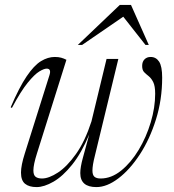

<svg xmlns="http://www.w3.org/2000/svg" viewBox="-20 -752 708 782"><path d="M414 -512H462L366.5 -118Q356.5 -79 356.5 -57.5Q356.5 -39 364.8 -32Q373 -25 390 -25Q433.5 -25 473.5 -57.2Q513.5 -89.5 544.8 -141.5Q576 -193.5 594 -253.8Q612 -314 612 -370Q612 -402 604 -417.8Q596 -433.5 585.5 -441.8Q575 -450 567 -458.2Q559 -466.5 559 -483.5Q559 -500.5 568.5 -510.2Q578 -520 593.5 -520Q615.5 -520 628 -501Q640.5 -482 640.5 -436Q640.5 -346 615.2 -265.5Q590 -185 549.5 -123Q509 -61 462.2 -25.5Q415.5 10 372.5 10Q307 10 307 -47Q307 -71 317.5 -109L343.5 -204.5Q312 -129 274 -81.5Q236 -34 197.8 -12Q159.5 10 129 10Q98.5 10 82 -3.5Q65.5 -17 65.5 -49Q65.5 -78.5 81 -127L181.5 -446Q190 -472.5 170 -472.5Q159.5 -472.5 140.2 -461Q121 -449.5 93 -415.2Q65 -381 28.5 -312.5L23.5 -315Q58.5 -397 88.8 -441.5Q119 -486 147 -503Q175 -520 203 -520Q218 -520 229 -517Q240 -514 250.5 -508.5L130.5 -127Q116 -81.5 116 -58Q116 -39 125 -32Q134 -25 151 -25Q179 -25 216 -49.2Q253 -73.5 289.5 -124.8Q326 -176 352.5 -257.5ZM297 -569 468 -732H513.5L586 -569H572.5L482 -684L314.5 -569Z"/></svg>

Font: Newsreader 72pt Light
Style: Italic
Weight: 300
Italic angle: -17°
Designer: Hugues Gentile
Foundry: Production Type
Version: Version 1.003; ttfautohint (v1.8.3)